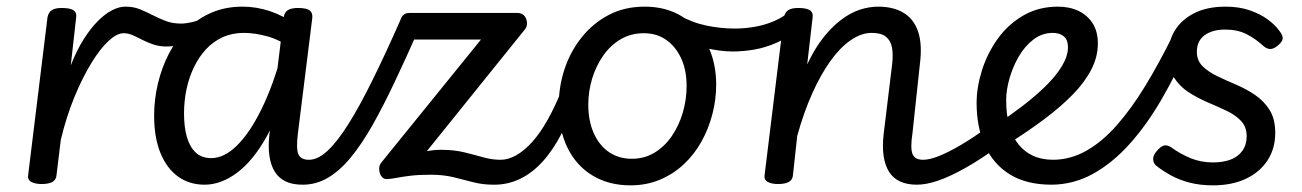

<svg xmlns="http://www.w3.org/2000/svg" viewBox="-20 -539 3920 578"><path d="M105 15Q86 15 74 8.5Q62 2 65 -14L123 -487Q126 -502 136 -508.5Q146 -515 166 -515Q192 -515 202 -507.5Q212 -500 209 -484L193 -342Q211 -388 232 -421Q253 -454 275 -476Q297 -498 318 -508.5Q339 -519 357 -519Q376 -519 385 -507Q394 -495 393 -479Q392 -463 381.5 -451Q371 -439 352 -439Q332 -439 307 -416Q282 -393 255.5 -350Q229 -307 204.5 -248Q180 -189 163 -118L150 -11Q149 2 138 8.5Q127 15 105 15Z M481 -399Q460 -399 442 -405Q424 -411 408.5 -419Q393 -427 379.5 -433Q366 -439 353 -439Q334 -439 325.5 -451Q317 -463 318 -479Q319 -495 329 -507Q339 -519 358 -519Q382 -519 401.5 -511Q421 -503 439.5 -493.5Q458 -484 478.5 -476Q499 -468 525 -468Q538 -468 556.5 -472Q575 -476 587 -483Q598 -489 606.5 -484.5Q615 -480 619 -470Q623 -460 621 -450Q619 -440 609 -435Q592 -426 569 -417.5Q546 -409 523 -404Q500 -399 481 -399Z M596 17Q550 17 516 -7.5Q482 -32 463 -78.5Q444 -125 444 -191Q444 -240 455.5 -288Q467 -336 488.5 -377.5Q510 -419 542.5 -451Q575 -483 617 -501Q659 -519 710 -519Q752 -519 792.5 -505.5Q833 -492 870 -465L864 -390Q821 -420 783.5 -430Q746 -440 714 -440Q679 -440 650.5 -427Q622 -414 600.5 -391Q579 -368 564 -337Q549 -306 541.5 -270.5Q534 -235 534 -197Q534 -157 542.5 -127Q551 -97 569 -80Q587 -63 616 -63Q655 -63 693.5 -101Q732 -139 767 -210Q802 -281 829 -380L853 -320Q826 -207 785 -132Q744 -57 695 -20Q646 17 596 17ZM891 17Q860 17 839.5 7Q819 -3 807 -22.5Q795 -42 791 -70Q787 -98 791 -134L834 -486Q836 -502 846.5 -508.5Q857 -515 877 -515Q903 -515 912.5 -507.5Q922 -500 920 -484L877 -139Q871 -93 878 -75.5Q885 -58 910 -58Q923 -58 929.5 -46.5Q936 -35 934 -20.5Q932 -6 921.5 5.5Q911 17 891 17Z M891 17Q877 17 872.5 5.5Q868 -6 871 -20.5Q874 -35 884 -46.5Q894 -58 910 -58Q937 -58 966.5 -85.5Q996 -113 1029.5 -166.5Q1063 -220 1102 -299Q1141 -378 1186 -480Q1191 -490 1201.5 -491Q1212 -492 1223 -487Q1234 -482 1240.5 -473.5Q1247 -465 1242 -454Q1203 -366 1168.5 -293Q1134 -220 1101.5 -162.5Q1069 -105 1036 -65Q1003 -25 967.5 -4Q932 17 891 17Z M1465 17Q1433 17 1404.5 9.5Q1376 2 1345.5 -5.5Q1315 -13 1276 -13Q1241 -13 1216 -10Q1191 -7 1173.5 -3.5Q1156 0 1143 0Q1134 0 1128 -8.5Q1122 -17 1121.5 -29.5Q1121 -42 1129 -51L1428 -420H1204Q1190 -420 1185 -429.5Q1180 -439 1182 -460Q1184 -482 1191.5 -491Q1199 -500 1212 -500H1537Q1552 -500 1559 -491Q1566 -482 1566.5 -470Q1567 -458 1559 -449L1265 -84Q1276 -86 1286.5 -87Q1297 -88 1309 -88Q1347 -88 1377.5 -80.5Q1408 -73 1434.5 -65.5Q1461 -58 1487 -58Q1498 -58 1503.5 -48.5Q1509 -39 1507 -22Q1505 -5 1494.5 6Q1484 17 1465 17Z M1468 17Q1454 17 1447 5.5Q1440 -6 1442 -20.5Q1444 -35 1455 -46.5Q1466 -58 1487 -58Q1510 -58 1534 -71.5Q1558 -85 1582 -111.5Q1606 -138 1629 -179Q1652 -220 1674 -275Q1679 -289 1692 -290Q1705 -291 1715.5 -283.5Q1726 -276 1721 -261Q1699 -192 1672 -139.5Q1645 -87 1613.5 -52.5Q1582 -18 1545.5 -0.5Q1509 17 1468 17Z M1878 19Q1813 19 1764 -10.5Q1715 -40 1688.5 -94Q1662 -148 1662 -221Q1662 -278 1679.5 -331Q1697 -384 1731 -426.5Q1765 -469 1812.5 -494Q1860 -519 1921 -519Q1986 -519 2034 -489Q2082 -459 2109 -405.5Q2136 -352 2136 -284Q2136 -239 2124.5 -195Q2113 -151 2091.5 -112.5Q2070 -74 2038.5 -44.5Q2007 -15 1966.5 2Q1926 19 1878 19ZM1882 -61Q1920 -61 1950.5 -79.5Q1981 -98 2002.5 -129.5Q2024 -161 2035.5 -200Q2047 -239 2047 -280Q2047 -328 2030.5 -363.5Q2014 -399 1985.5 -419Q1957 -439 1918 -439Q1879 -439 1848 -420.5Q1817 -402 1795.5 -371Q1774 -340 1762.5 -302Q1751 -264 1751 -224Q1751 -175 1767.5 -138Q1784 -101 1813.5 -81Q1843 -61 1882 -61Z M2186 -384Q2148 -384 2102 -395Q2056 -406 1999 -438Q1988 -444 1986.5 -455.5Q1985 -467 1989.5 -478Q1994 -489 2003.5 -494.5Q2013 -500 2023 -494Q2063 -471 2106.5 -462Q2150 -453 2192 -453Q2222 -453 2253 -458.5Q2284 -464 2311.5 -476Q2339 -488 2357 -505Q2366 -513 2375 -509Q2384 -505 2391 -495Q2398 -485 2398 -473.5Q2398 -462 2389 -454Q2355 -427 2320.5 -411.5Q2286 -396 2252 -390Q2218 -384 2186 -384Z M2740 17Q2710 17 2689 7Q2668 -3 2656 -22.5Q2644 -42 2640 -70Q2636 -98 2640 -134L2666 -348Q2669 -377 2665 -397Q2661 -417 2647 -428.5Q2633 -440 2604 -440Q2573 -440 2541 -418Q2509 -396 2480 -355.5Q2451 -315 2425.5 -258.5Q2400 -202 2380 -130L2367 -11Q2366 2 2355 8.5Q2344 15 2322 15Q2303 15 2291 8.5Q2279 2 2282 -14L2340 -487Q2343 -502 2353 -508.5Q2363 -515 2383 -515Q2409 -515 2419 -507.5Q2429 -500 2426 -484L2410 -345Q2432 -392 2457.5 -424.5Q2483 -457 2511 -478.5Q2539 -500 2567.5 -509.5Q2596 -519 2624 -519Q2669 -519 2700 -500.5Q2731 -482 2744 -443.5Q2757 -405 2749 -344L2727 -139Q2720 -93 2727 -75.5Q2734 -58 2759 -58Q2773 -58 2780 -46.5Q2787 -35 2785 -20.5Q2783 -6 2772 5.5Q2761 17 2740 17Z M2740 17Q2726 17 2719 5.5Q2712 -6 2714 -20.5Q2716 -35 2727 -46.5Q2738 -58 2759 -58Q2778 -58 2806 -69Q2834 -80 2872.5 -102.5Q2911 -125 2960 -161Q2973 -170 2984 -166Q2995 -162 3001 -150.5Q3007 -139 3005 -125.5Q3003 -112 2991 -102Q2932 -59 2885.5 -33Q2839 -7 2803.5 5Q2768 17 2740 17Z M2981 -165Q3019 -190 3057 -219Q3095 -248 3126.5 -278.5Q3158 -309 3176.5 -339.5Q3195 -370 3195 -396Q3195 -420 3182 -430Q3169 -440 3150 -440Q3117 -440 3091 -420Q3065 -400 3047 -369Q3029 -338 3019 -303Q3009 -268 3009 -237Q3009 -194 3018.5 -160.5Q3028 -127 3046 -104.5Q3064 -82 3090 -70Q3116 -58 3151 -58Q3165 -58 3171.5 -46.5Q3178 -35 3177 -20.5Q3176 -6 3168.5 5.5Q3161 17 3146 17Q3070 17 3020 -14Q2970 -45 2945 -100.5Q2920 -156 2920 -229Q2920 -276 2936 -327Q2952 -378 2983 -421.5Q3014 -465 3060 -492Q3106 -519 3165 -519Q3200 -519 3227 -506Q3254 -493 3269.5 -468.5Q3285 -444 3285 -408Q3285 -368 3265.5 -330Q3246 -292 3210.5 -255.5Q3175 -219 3128 -183.5Q3081 -148 3026 -113Z M3144 17Q3135 17 3130.5 5.5Q3126 -6 3126.5 -20.5Q3127 -35 3133 -46.5Q3139 -58 3149 -58Q3202 -58 3250 -85Q3298 -112 3342 -162Q3386 -212 3427.5 -280Q3469 -348 3509 -429Q3515 -442 3530 -441.5Q3545 -441 3556.5 -432.5Q3568 -424 3563 -412Q3523 -320 3478 -242Q3433 -164 3381 -106Q3329 -48 3270 -15.5Q3211 17 3144 17Z M3631 19Q3593 19 3562 11Q3531 3 3506 -10.5Q3481 -24 3461 -40Q3452 -47 3451.5 -59.5Q3451 -72 3463 -85Q3473 -97 3482.5 -100.5Q3492 -104 3505 -96Q3534 -75 3565 -62.5Q3596 -50 3631 -50Q3662 -50 3684.5 -58.5Q3707 -67 3720 -85Q3733 -103 3733 -129Q3733 -157 3716 -175Q3699 -193 3672.5 -205.5Q3646 -218 3615.5 -231Q3585 -244 3558 -261.5Q3531 -279 3514 -306Q3497 -333 3497 -375Q3497 -415 3517 -447.5Q3537 -480 3575.5 -499.5Q3614 -519 3670 -519Q3710 -519 3742 -508Q3774 -497 3797 -480Q3820 -463 3833 -444Q3842 -432 3841.5 -423Q3841 -414 3827 -402Q3815 -392 3805 -391.5Q3795 -391 3784 -400Q3759 -423 3732 -436.5Q3705 -450 3668 -450Q3630 -450 3606.5 -433Q3583 -416 3583 -383Q3583 -357 3600 -340Q3617 -323 3644 -310Q3671 -297 3701.5 -284Q3732 -271 3758.5 -253Q3785 -235 3802 -208Q3819 -181 3819 -139Q3819 -92 3796 -56.5Q3773 -21 3731 -1Q3689 19 3631 19Z"/></svg>

Font: Playwrite GB S
Style: Italic
Weight: 400
Italic angle: -7°
Designer: Veronika Burian, José Scaglione
Foundry: TypeTogether
Version: Version 1.000